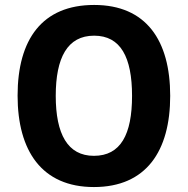

<svg xmlns="http://www.w3.org/2000/svg" viewBox="-20 -745 758 775"><path d="M667 -358C667 -582 570 -725 360 -725C151 -725 51 -587 51 -359C51 -136 149 10 359 10C570 10 667 -135 667 -358ZM205 -358C205 -512 252 -601 360 -601C467 -601 513 -514 513 -358C513 -202 467 -116 359 -116C253 -116 205 -204 205 -358Z"/></svg>

Font: Noto Sans Thai Looped SemiCondensed
Style: Bold
Weight: 700
Width: 4
Designer: Sasikarn Vongin, Ben Mitchell
Foundry: The Fontpad Ltd
Version: Version 1.001